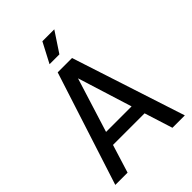

<svg xmlns="http://www.w3.org/2000/svg" viewBox="-254 -1004 1117 1117"><g transform="rotate(-45 304.0 -445.5)"><path d="M407 -891H309L244 -767H325ZM488 0H590L362 -700H244L18 0H119L173 -174H433ZM198 -256 303 -592 408 -256Z"/></g></svg>

Font: Arthouse Owned Medium
Style: Regular
Weight: 500
Designer: Jeremy Tribby
Foundry: Tribby Type
Version: Version 1.000;PS 001.000;hotconv 1.0.88;makeotf.lib2.5.64775